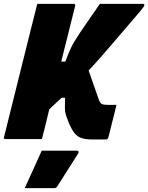

<svg xmlns="http://www.w3.org/2000/svg" viewBox="-56 -720 767 994"><path d="M137 -700H325Q331 -700 333 -696.5Q335 -693 333 -689Q315 -617 297 -545Q279 -473 261 -401H282Q293 -430 300.5 -447.5Q308 -465 314.5 -478.5Q321 -492 331 -508Q341 -524 357 -549Q379 -581 406 -620.5Q433 -660 461 -700H684Q693 -700 691 -692Q691 -690 687.5 -684.5Q684 -679 670 -662Q656 -645 623 -607Q574 -550 536 -505.5Q498 -461 466 -424.5Q434 -388 403 -355Q416 -317 429 -280Q442 -243 455 -206Q462 -187 470.5 -182Q479 -177 504 -177H547Q542 -155 535 -127.5Q528 -100 521.5 -74Q515 -48 510.5 -30Q506 -12 505 -9Q502 2 491 2H422Q388 2 366.5 -5Q345 -12 330.5 -30Q316 -48 301 -82Q292 -105 287.5 -118Q283 -131 281.5 -142Q280 -153 280 -169.5Q280 -186 281 -214H263Q234 -187 199 -154Q190 -116 180.5 -77Q171 -38 161 0H-27Q-39 0 -35 -11Q1 -157 37.5 -302.5Q74 -448 110 -593Q117 -620 123.5 -646.5Q130 -673 137 -700ZM160 60H341Q347 60 350 64Q353 68 349 74Q320 120 296 157.5Q272 195 241 244Q239 248 235 251Q231 254 224 254H72Q96 201 116.5 156.5Q137 112 160 60Z"/></svg>

Font: Recursive Sn Lnr St Blk
Style: Italic
Weight: 900
Italic angle: -15°
Version: Version 1.079;hotconv 1.0.112;makeotfexe 2.5.65598; ttfautoh